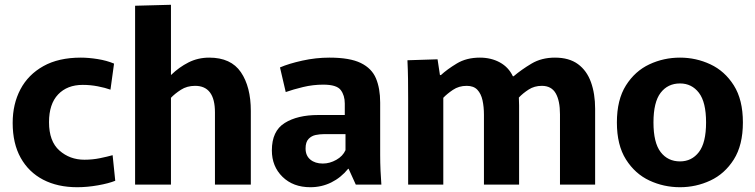

<svg xmlns="http://www.w3.org/2000/svg" viewBox="-20 -772 3159 803"><path d="M303 11Q221 11 160.5 -20.5Q100 -52 66.5 -112Q33 -172 33 -258Q33 -337 65.5 -398.5Q98 -460 161.5 -495.5Q225 -531 318 -531Q350 -531 388 -525Q426 -519 457 -506L442 -397Q420 -405 389 -411Q358 -417 326 -417Q261 -417 223 -377Q185 -337 185 -261Q185 -181 228.5 -142.5Q272 -104 333 -104Q367 -104 398.5 -110.5Q430 -117 451 -123L462 -16Q435 -5 390 3Q345 11 303 11Z M545 -748 695 -752V-459H696Q729 -491 768.5 -511Q808 -531 855 -531Q946 -531 987.5 -470Q1029 -409 1029 -308V0H879V-302Q879 -413 796 -413Q762 -413 736.5 -396.5Q711 -380 695 -363V0H545Z M1278 11Q1206 11 1161.5 -32.5Q1117 -76 1117 -143Q1117 -224 1170.5 -257.5Q1224 -291 1311 -291H1422V-339Q1422 -373 1405 -395.5Q1388 -418 1332 -418Q1289 -418 1247.5 -408Q1206 -398 1175 -387L1151 -490Q1188 -506 1244.5 -518.5Q1301 -531 1358 -531Q1443 -531 1489 -508.5Q1535 -486 1552.5 -444Q1570 -402 1570 -343V-123Q1570 -92 1571.5 -58Q1573 -24 1575 0H1468L1438 -66H1436Q1406 -29 1365.5 -9Q1325 11 1278 11ZM1330 -88Q1359 -88 1386.5 -103.5Q1414 -119 1425 -144V-211H1335Q1318 -211 1300.5 -207.5Q1283 -204 1270.5 -191Q1258 -178 1258 -151Q1258 -121 1278 -104.5Q1298 -88 1330 -88Z M1687 -358Q1687 -403 1686.5 -441Q1686 -479 1684 -520L1810 -524L1820 -458H1824Q1850 -482 1890.5 -506.5Q1931 -531 1987 -531Q2034 -531 2070.5 -511Q2107 -491 2125 -453H2128Q2161 -481 2203 -506Q2245 -531 2301 -531Q2360 -531 2397 -504Q2434 -477 2451.5 -428.5Q2469 -380 2469 -317V0H2322V-294Q2322 -351 2304 -382Q2286 -413 2246 -413Q2215 -413 2191 -397.5Q2167 -382 2150 -364Q2151 -347 2151 -331Q2151 -315 2151 -295V0H2004V-292Q2004 -325 1998 -352.5Q1992 -380 1976.5 -396.5Q1961 -413 1932 -413Q1899 -413 1874 -396Q1849 -379 1834 -363V0H1687Z M2824 11Q2756 11 2696 -17Q2636 -45 2598 -105Q2560 -165 2560 -260Q2560 -355 2598 -415Q2636 -475 2696 -503Q2756 -531 2824 -531Q2891 -531 2951 -503Q3011 -475 3049 -415Q3087 -355 3087 -260Q3087 -165 3049 -105Q3011 -45 2951 -17Q2891 11 2824 11ZM2824 -97Q2873 -97 2903 -136Q2933 -175 2933 -260Q2933 -345 2903 -384Q2873 -423 2824 -423Q2773 -423 2743 -384Q2713 -345 2713 -260Q2713 -175 2743 -136Q2773 -97 2824 -97Z"/></svg>

Font: Murecho SemiBold
Style: Regular
Weight: 600
Designer: Neil Summerour
Foundry: Positype
Version: Version 1.010; ttfautohint (v1.8.3)